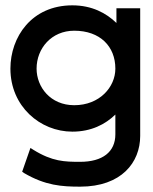

<svg xmlns="http://www.w3.org/2000/svg" viewBox="-20 -502 573 719"><path d="M19 -245C19 -104 130 -9 251 -9C321 -9 374 -36 412 -73V1C412 67 364 104 280 104C222 104 176 103 105 59L94 52L63 141L70 146C150 193 212 197 280 197C435 197 505 106 505 7V-471H416V-416C378 -453 324 -482 251 -482C98 -482 19 -363 19 -245ZM117 -245C117 -321 173 -387 258 -387C355 -387 412 -328 412 -245C412 -176 353 -108 258 -108C169 -108 117 -176 117 -245Z"/></svg>

Font: Charger Pro
Style: ExBdNar
Weight: 400
Designer: Jasper
Foundry: Cannot Into Space Fonts
Version: Version 1.09